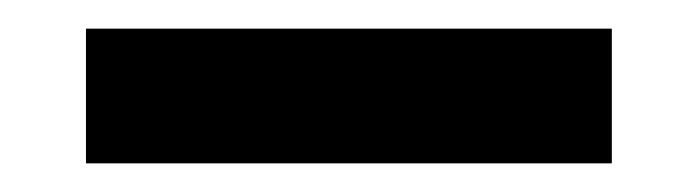

<svg xmlns="http://www.w3.org/2000/svg" viewBox="-20 -868 487 134"><path d="M40 -754V-848H407V-754Z"/></svg>

Font: Mona Sans ExtraLight SemiBold
Style: Regular
Weight: 600
Version: Version 2.000